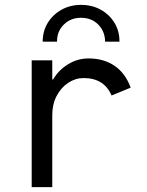

<svg xmlns="http://www.w3.org/2000/svg" viewBox="-20 -764 602 784"><path d="M109.4 0V-517.6H193.4V-439.5H196.8Q218.8 -477.5 257.8 -501.5Q296.9 -525.4 341.8 -525.4Q402.8 -525.4 447 -495.8Q491.2 -466.3 513.7 -406.2L435.5 -374Q405.3 -445.3 321.3 -445.3Q288.1 -445.3 258.8 -426Q229.5 -406.7 211.4 -372.6Q193.4 -338.4 193.4 -293.9V0ZM310.5 -744.1Q356 -744.1 391.4 -724.4Q426.8 -704.6 447.5 -670.7Q468.3 -636.7 467.8 -593.8H409.2Q408.7 -635.7 381.3 -663.6Q354 -691.4 310.5 -691.4Q268.6 -691.4 240.5 -663.6Q212.4 -635.7 212.9 -593.8H154.3Q154.3 -636.7 175 -670.7Q195.8 -704.6 231.4 -724.4Q267.1 -744.1 310.5 -744.1Z"/></svg>

Font: Reddit Mono
Style: Regular
Weight: 400
Monospace: yes
Designer: Stephen Hutchings
Foundry: Reddit
Version: Version 1.014; ttfautohint (v1.8.4.7-5d5b)